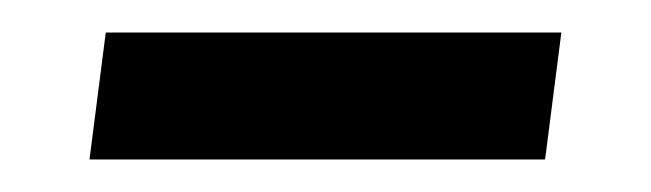

<svg xmlns="http://www.w3.org/2000/svg" viewBox="-20 -242 400 118"><path d="M45 -222H325L315 -144H35Z"/></svg>

Font: Genos
Style: Bold Italic
Weight: 700
Italic angle: -8°
Version: Version 1.010